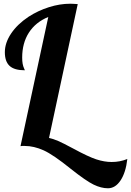

<svg xmlns="http://www.w3.org/2000/svg" viewBox="-20 -760 703 1030"><path d="M133 -670Q184 -703 242.5 -721.5Q301 -740 357 -740Q364 -740 372.5 -739.5Q381 -739 397 -738L243 -20Q266 -15 292.5 -3.5Q319 8 373 37Q454 81 497 95Q540 109 579 109Q602 109 622.5 105Q643 101 663 93Q655 165 627 207.5Q599 250 559 250Q523 250 482.5 230.5Q442 211 360 146Q266 70 214 46.5Q162 23 113 23Q104 23 99 23Q94 23 90 24L239 -669Q171 -641 135 -585Q99 -529 99 -451Q99 -432 101.5 -418Q104 -404 110 -391Q112 -387 112.5 -385.5Q113 -384 113 -383Q57 -383 31.5 -406.5Q6 -430 6 -480Q6 -530 39.5 -580Q73 -630 133 -670Z"/></svg>

Font: Galada
Style: Regular
Weight: 400
Designer: Latin by Pablo Impallari, Bengali by Jeremie Hornus, Yoann Minet, and Juan Bruce
Foundry: black foundry
Version: Version 1.261;PS 1.261;hotconv 1.0.86;makeotf.lib2.5.63406